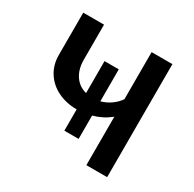

<svg xmlns="http://www.w3.org/2000/svg" viewBox="-146 -813 979 968"><g transform="rotate(30 343.5 -329.0)"><path d="M592 -658V0H471V-282Q427 -246 371 -231V-95H288V-219Q228 -219 179 -242.5Q130 -266 101.5 -310Q73 -354 73 -412V-658H194V-454Q194 -399 219 -362Q244 -325 288 -314V-500H371V-314Q401 -322 427 -340Q453 -358 471 -384V-658Z"/></g></svg>

Font: Ysabeau Infant
Style: Bold
Weight: 700
Designer: Christian Thalmann (Catharsis Fonts)
Version: Version 0.003